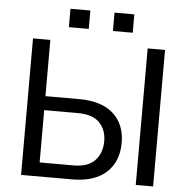

<svg xmlns="http://www.w3.org/2000/svg" viewBox="-58 -939 982 996"><g transform="rotate(5 432.5 -440.5)"><path d="M178.7 -418H354.5Q470.7 -418 532.2 -363Q593.8 -308.1 593.8 -210.9Q593.8 -113.3 532 -56.6Q470.2 0 354.5 0H88.4V-710.9H178.7ZM178.7 -345.2V-72.8H354.5Q430.7 -72.8 466.8 -111.6Q502.9 -150.4 502.9 -211.9Q502.9 -271 466.8 -308.1Q430.7 -345.2 354.5 -345.2ZM775.9 0H685.5V-710.9H775.9ZM601.1 -785.2H498V-880.9H601.1ZM372.1 -785.2H268.6V-880.9H372.1Z"/></g></svg>

Font: Roboto Web
Style: Regular
Weight: 400
Designer: Google
Version: Version 1.200310; 2013